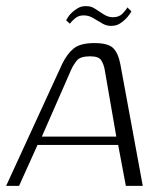

<svg xmlns="http://www.w3.org/2000/svg" viewBox="-33 -604 531 624"><path d="M-13 0 169 -396Q185 -429 206.5 -446.5Q228 -464 274 -464Q318 -464 334.5 -448Q351 -432 358 -396L431 0H376L351 -133H89L29 0ZM103 -160H345L307 -379Q304 -395 296 -408Q288 -421 260 -421Q228 -421 217 -407.5Q206 -394 199 -379ZM330 -520Q314 -519 299 -528Q284 -537 269.5 -545.5Q255 -554 239 -554Q222 -554 210.5 -544Q199 -534 194 -527L182 -538Q183 -540 187.5 -547.5Q192 -555 200.5 -563Q209 -571 220 -577.5Q231 -584 245 -584Q262 -585 276 -575.5Q290 -566 304.5 -557Q319 -548 334 -548Q354 -548 365.5 -560Q377 -572 381 -580L394 -567Q393 -565 388 -557.5Q383 -550 374.5 -541.5Q366 -533 355 -526.5Q344 -520 330 -520Z"/></svg>

Font: Genos Thin Light
Style: Italic
Weight: 300
Italic angle: -8°
Version: Version 1.010